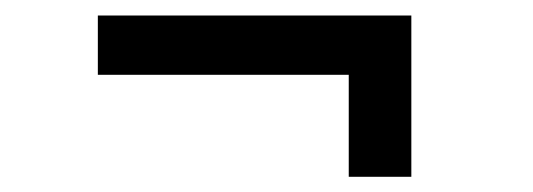

<svg xmlns="http://www.w3.org/2000/svg" viewBox="-20 -384 694 250"><path d="M434.1 -153.8V-286.6H107.4V-363.8H515.6V-153.8Z"/></svg>

Font: Inter 18pt
Style: Regular
Weight: 400
Designer: Rasmus Andersson
Foundry: rsms
Version: Version 4.001;git-66647c0bb